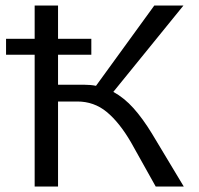

<svg xmlns="http://www.w3.org/2000/svg" viewBox="-20 -678 723 698"><path d="M648 0H546L456 -161Q414 -233 368 -271Q322 -309 261 -309H191V0H106V-479H2V-537H106V-658H191V-537H312V-479H191V-370H285Q310 -370 329 -366L541 -658H647L392 -344Q432 -322 465.5 -284.5Q499 -247 532 -193Z"/></svg>

Font: Ysabeau Infant Medium
Style: Regular
Weight: 500
Designer: Christian Thalmann (Catharsis Fonts)
Version: Version 0.003